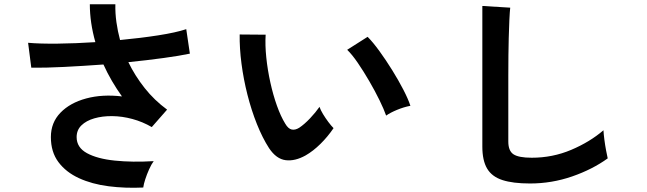

<svg xmlns="http://www.w3.org/2000/svg" viewBox="-20 -831 3040 902"><path d="M653 50Q568 54 490 44Q412 34 351 6Q290 -22 254.5 -69.5Q219 -117 219 -187Q219 -255 264 -301.5Q309 -348 385 -368.5Q461 -389 553 -378Q528 -413 506 -450.5Q484 -488 466 -528Q370 -521 280 -516.5Q190 -512 127 -513L112 -630Q167 -625 251.5 -626Q336 -627 428 -633Q402 -725 402 -811H522Q521 -769 527 -726.5Q533 -684 544 -643Q640 -652 723.5 -665Q807 -678 855 -694L872 -579Q825 -569 748.5 -558.5Q672 -548 583 -539Q614 -475 659.5 -417.5Q705 -360 765 -316L693 -234Q650 -259 602 -272Q554 -285 507.5 -285.5Q461 -286 423 -275Q385 -264 362.5 -242Q340 -220 340 -187Q340 -138 388.5 -111.5Q437 -85 519.5 -76.5Q602 -68 702 -74Q691 -59 680.5 -35.5Q670 -12 662.5 11Q655 34 653 50Z M1416 -101Q1366 -73 1322 -78.5Q1278 -84 1244 -135Q1213 -183 1187 -248Q1161 -313 1142.5 -386Q1124 -459 1114.5 -532Q1105 -605 1106 -669L1228 -668Q1225 -619 1231 -561Q1237 -503 1250 -444Q1263 -385 1281 -334.5Q1299 -284 1320 -250Q1334 -226 1350.5 -222.5Q1367 -219 1386 -231Q1410 -247 1436.5 -275Q1463 -303 1481 -329Q1486 -314 1497.5 -295Q1509 -276 1522.5 -258Q1536 -240 1547 -229Q1520 -189 1485.5 -155Q1451 -121 1416 -101ZM1794 -288Q1784 -317 1763 -360Q1742 -403 1715 -449.5Q1688 -496 1661 -535.5Q1634 -575 1611 -597L1707 -658Q1732 -633 1762.5 -591Q1793 -549 1822.5 -501.5Q1852 -454 1875 -409.5Q1898 -365 1908 -334Q1877 -328 1845.5 -315Q1814 -302 1794 -288Z M2470 31Q2390 31 2340.5 15Q2291 -1 2268.5 -39Q2246 -77 2246 -142V-803L2377 -795Q2375 -778 2373 -738Q2371 -698 2370 -652Q2369 -615 2368.5 -571Q2368 -527 2368 -474V-166Q2368 -122 2392.5 -106Q2417 -90 2478 -90Q2576 -90 2663.5 -127Q2751 -164 2815 -219Q2816 -200 2819.5 -173.5Q2823 -147 2827.5 -123.5Q2832 -100 2835 -87Q2763 -35 2667.5 -2Q2572 31 2470 31Z"/></svg>

Font: Zen Kaku Gothic New
Style: Bold
Weight: 700
Designer: Yoshimichi Ohira
Foundry: Positype
Version: Version 1.002